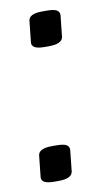

<svg xmlns="http://www.w3.org/2000/svg" viewBox="-68 -560 313 596"><g transform="rotate(-10 89.0 -261.5)"><path d="M54 2Q12 2 15 -20L22 -86Q24 -108 66 -108H80Q103 -108 112 -102.5Q121 -97 120 -86L113 -20Q110 2 68 2ZM97 -415Q55 -415 58 -437L65 -503Q67 -525 109 -525H123Q146 -525 155 -519.5Q164 -514 163 -503L156 -437Q153 -415 111 -415Z"/></g></svg>

Font: Asap Condensed Condensed Regular
Style: Italic
Weight: 400
Width: 3
Italic angle: -6°
Designer: Pablo Cosgaya
Foundry: Omnibus-Type
Version: Version 3.001; ttfautohint (v1.8.4.7-5d5b)